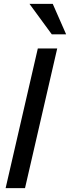

<svg xmlns="http://www.w3.org/2000/svg" viewBox="-20 -970 361 990"><path d="M9 0 175 -720H275L109 0ZM247 -793 132 -950H252L321 -793Z"/></svg>

Font: Instrument Sans SemiCondensed Medium
Style: Italic
Weight: 500
Width: 4
Italic angle: -13°
Designer: Rodrigo Fuenzalida
Foundry: fragTYPE
Version: Version 1.000;gftools[0.9.28]